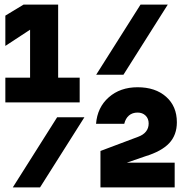

<svg xmlns="http://www.w3.org/2000/svg" viewBox="-20 -820 794 840"><path d="M3.4 -480.2H111.6V-759.9L170 -728.4L3.4 -619.1V-751.6L83.2 -800H234.4V-480.2H328.6V-372H3.4ZM520.1 -493.1H400.8L594.9 -800H714.1ZM155.1 0H35.9L229.9 -306.9H349.2ZM630.4 -279.8Q630.4 -301.3 616.8 -314.4Q603.2 -327.5 582 -327.5Q559.2 -327.5 544.2 -314.7Q529.3 -302 523.6 -278.3H400.2Q405.8 -350.1 455.8 -394.2Q505.7 -438.3 582 -438.3Q659.6 -438.3 706.7 -396.7Q753.8 -355 753.8 -285Q753.8 -229.5 720.3 -193.6Q686.7 -157.8 615.3 -136.1L471.7 -86.5L470.3 -108.2H744.2V0H419.5V-159.5L584.3 -221.5Q607.3 -229.9 618.8 -244.7Q630.4 -259.4 630.4 -279.8Z"/></svg>

Font: Martian Mono Custom sWd Rg
Style: Regular
Weight: 400
Width: 6
Monospace: yes
Designer: Alex Havermale
Foundry: Evil Martians
Version: Version 1.000